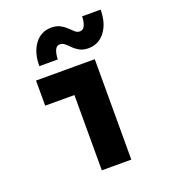

<svg xmlns="http://www.w3.org/2000/svg" viewBox="-136 -844 834 944"><g transform="rotate(-20 281.0 -372.5)"><path d="M234.4 0V-525.4H388.7V0ZM81.5 -394V-525.4H388.7V-394ZM121.1 -586.4Q120.6 -656.7 153.3 -700.7Q186 -744.6 240.2 -744.6Q267.6 -744.6 286.1 -734.6Q304.7 -724.6 317.9 -711.7Q331.1 -698.7 342.3 -688.7Q353.5 -678.7 367.2 -678.7Q385.7 -678.7 393.8 -698.2Q401.9 -717.8 402.3 -744.6H499Q499.5 -674.8 466.3 -630.6Q433.1 -586.4 378.9 -586.4Q352.1 -586.4 333.7 -596.4Q315.4 -606.4 302.5 -619.6Q289.6 -632.8 277.6 -642.8Q265.6 -652.8 251.5 -652.8Q234.4 -652.8 226.3 -634.3Q218.3 -615.7 217.3 -586.4Z"/></g></svg>

Font: Reddit Mono ExtraBold
Style: Regular
Weight: 800
Monospace: yes
Designer: Stephen Hutchings
Foundry: Reddit
Version: Version 1.014